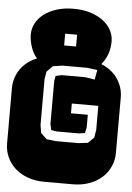

<svg xmlns="http://www.w3.org/2000/svg" viewBox="-63 -977 704 1023"><g transform="rotate(5 289.0 -466.0)"><path d="M255.9 -574.2H382.8L433.1 -565.9L442.9 -618.2L386.2 -625H254.9L205.1 -617.2L173.8 -585.9L167 -544.9V-299.8L173.8 -257.8L206.1 -227.1L254.9 -221.2H377L426.3 -227.1L458 -257.8L464.8 -299.8V-428.2H323.2V-376H413.1V-307.1Q410.6 -299.3 409.7 -292.5Q408.7 -285.6 406.2 -277.8L374 -272.9H255.9L226.1 -277.8L219.2 -309.1V-540L224.1 -566.9ZM364.3 -668.9Q413.6 -668.9 453.6 -654.3Q493.7 -639.6 521.7 -614.3Q549.8 -588.9 564.9 -554.9Q580.1 -521 580.1 -482.9V-186Q580.1 -147.9 564.9 -114Q549.8 -80.1 521.7 -54.7Q493.7 -29.3 453.6 -14.6Q413.6 0 364.3 0H213.9Q164.6 0 124.5 -14.6Q84.5 -29.3 56.4 -54.7Q28.3 -80.1 13.2 -114Q-2 -147.9 -2 -186V-482.9Q-2 -521 13.2 -554.9Q28.3 -588.9 56.4 -614.3Q84.5 -639.6 124.5 -654.3Q164.6 -668.9 213.9 -668.9ZM319.3 -732.9V-795.9H255.4V-732.9ZM120.1 -648.9Q108.9 -659.7 100.1 -675Q91.3 -690.4 85.4 -707.5Q79.6 -724.6 76.4 -742.4Q73.2 -760.3 73.2 -776.4Q73.2 -808.1 88.4 -836.4Q103.5 -864.7 131.6 -886Q159.7 -907.2 199.7 -919.7Q239.7 -932.1 289.1 -932.1Q338.9 -932.1 378.7 -919.7Q418.5 -907.2 446.8 -886Q475.1 -864.7 490.2 -836.4Q505.4 -808.1 505.4 -776.4Q505.4 -738.3 493.7 -706.8Q481.9 -675.3 459.5 -648.9Z"/></g></svg>

Font: Monofett
Style: Regular
Weight: 400
Designer: vernon adams
Foundry: vernon adams
Version: Version 1.000